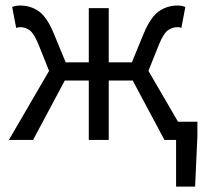

<svg xmlns="http://www.w3.org/2000/svg" viewBox="-20 -516 767 708"><path d="M629.3 172V0H603.1V-67H707.9V-14.9L699.5 172ZM12.8 0 161 -254.7 122.2 -351.5Q105.8 -392 89.9 -403.9Q73.9 -415.7 55.8 -415.7Q50.8 -415.7 47.7 -415.4Q44.6 -415 39.6 -413L24.9 -490.1Q37 -495.6 53.8 -495.6Q92.7 -495.6 122.8 -474.6Q152.8 -453.6 177.6 -394.1L222.2 -286.1H307.4V-486.1H381V-286.1H466.2L510.7 -394.1Q535.9 -453.6 566.3 -474.6Q596.6 -495.6 634.6 -495.6Q651.4 -495.6 663.4 -490.1L648.8 -413Q644.8 -415 641.2 -415.4Q637.6 -415.7 632.6 -415.7Q615 -415.7 598.8 -403.9Q582.6 -392 566.1 -351.5L527.3 -254.7L675.5 0H586.3L469.4 -219.1H381V0H307.4V-219.1H218.9L102 0Z"/></svg>

Font: SourceSans3VF
Style: Regular
Weight: 200
Designer: Paul D. Hunt
Foundry: Adobe
Version: Version 3.052;hotconv 1.1.0;makeotfexe 2.6.0